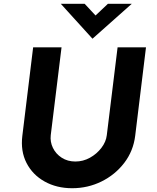

<svg xmlns="http://www.w3.org/2000/svg" viewBox="-20 -986 827 1014"><path d="M248 -272Q244 -237 259.5 -205Q275 -173 306 -153Q337 -133 378 -133Q419 -133 455 -153Q491 -173 515.5 -205Q540 -237 544 -272L601 -736H751L694 -269Q684 -188 636 -125.5Q588 -63 516 -27.5Q444 8 361 8Q279 8 215.5 -27.5Q152 -63 120 -125.5Q88 -188 98 -269L155 -736H305ZM427 -966 496 -892 461 -882 550 -966H676L469 -782H468L301 -966Z"/></svg>

Font: Josefin Sans Thin
Style: Bold Italic
Weight: 700
Italic angle: -7°
Version: Version 2.000